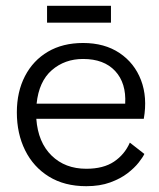

<svg xmlns="http://www.w3.org/2000/svg" viewBox="-20 -632 548 661"><path d="M477 -102Q472 -91 457.5 -72.5Q443 -54 419 -35.5Q395 -17 359.5 -4Q324 9 277 9Q202 9 148.5 -24Q95 -57 66.5 -114.5Q38 -172 38 -245Q38 -316 66 -370Q94 -424 145 -454Q196 -484 266 -484Q340 -484 391.5 -449.5Q443 -415 465.5 -356Q488 -297 475 -223H105Q111 -142 157.5 -96.5Q204 -51 277 -51Q336 -51 372.5 -75.5Q409 -100 427 -141ZM266 -429Q203 -429 158.5 -390.5Q114 -352 106 -275H411Q415 -346 376.5 -387.5Q338 -429 266 -429ZM142 -554V-612H362V-554Z"/></svg>

Font: Lil Grotesk
Style: Regular
Weight: 400
Designer: Bastien Sozeau
Foundry: NBR — Bastien Sozeau
Version: Version 4.002; ttfautohint (v1.8.4.7-5d5b)